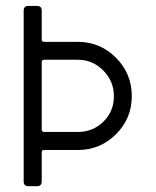

<svg xmlns="http://www.w3.org/2000/svg" viewBox="-20 -645 540 665"><path d="M62 -16.6V-607.9Q62 -624.5 78.6 -624.5H107.9Q124.5 -624.5 124.5 -607.9V-508.3Q124.5 -500 132.8 -500H250Q326.7 -500 381.6 -445.1Q436.5 -390.1 436.5 -312.3Q436.5 -234.4 381.6 -179.9Q326.7 -125.5 250 -125.5H132.8Q124.5 -125.5 124.5 -117.2V-16.6Q124.5 0 107.9 0H78.6Q62 0 62 -16.6ZM124.5 -429.7V-196.3Q124.5 -188 132.8 -188H250Q301.8 -188 338.1 -223.6Q374.5 -259.3 374.5 -312Q374.5 -363.8 337.6 -400.9Q300.8 -438 250 -438H132.8Q124.5 -438 124.5 -429.7Z"/></svg>

Font: GOSTRUS
Style: type_B
Weight: 400
Designer: Юрий и Татьяна Кривогуз
Version: Version 02.00